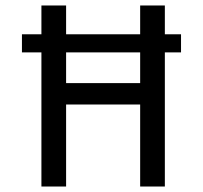

<svg xmlns="http://www.w3.org/2000/svg" viewBox="-20 -680 741 700"><path d="M60 -555H640V-489H60ZM491 0V-660H581V0ZM131 0V-660H221V0ZM180 -299V-377H529V-299Z"/></svg>

Font: Bricolage Grotesque SemiCondensed
Style: Regular
Weight: 400
Width: 4
Designer: Mathieu Triay
Foundry: Atelier Triay
Version: Version 1.001;gftools[0.9.33.dev8+g029e19f]